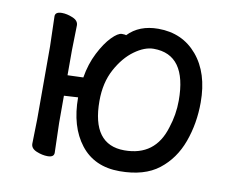

<svg xmlns="http://www.w3.org/2000/svg" viewBox="-63 -571 816 674"><g transform="rotate(10 345.5 -234.0)"><path d="M406 -51Q516 -51 548 -158Q564 -206 564 -256Q564 -420 446 -420Q414 -420 378 -394Q342 -368 316 -320Q290 -272 290 -207Q290 -51 406 -51ZM402 24Q312 24 263 -39Q214 -102 214 -206L164 -203V-106L167 0Q167 16 144 16Q125 16 104.5 7.5Q84 -1 84 -18L86 -106V-365L83 -472Q83 -488 107 -488Q125 -488 145.5 -479.5Q166 -471 166 -454L164 -365V-276L220 -278Q228 -327 248.5 -367Q269 -407 291 -429.5Q313 -452 327 -452Q339 -452 342 -450Q382 -492 450 -492Q536 -492 588.5 -430Q641 -368 641 -263Q641 -188 617 -122Q593 -56 541.5 -16Q490 24 402 24Z"/></g></svg>

Font: ToneOZ-Pinyin-WenKai-Medium
Style: Medium
Weight: 700
Designer: Fontworks Inc.
Foundry: ToneOZ
Version: Version 0.240331